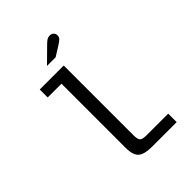

<svg xmlns="http://www.w3.org/2000/svg" viewBox="-251 -1013 1134 1134"><g transform="rotate(-45 316.0 -446.0)"><path d="M342.8 0Q297 0 270.9 -9.6Q244.7 -19.1 234 -42.6Q223.2 -66 223.2 -109.1V-641.5H108.2V-708H308.5V-125.1Q308.5 -93.4 318 -82.1Q327.5 -70.8 363 -70.8H543.8V0ZM236.9 -776.2 326.1 -864.3Q341 -879.3 351.6 -885.8Q362.2 -892.2 373.9 -892.2Q389.7 -892.2 399.3 -883.4Q408.9 -874.6 408.9 -859.5Q408.9 -845.9 400.1 -836.8Q391.3 -827.6 367.6 -812.7L309 -776.2Z"/></g></svg>

Font: Atkinson Hyperlegible Mono ExtraLight
Style: Regular
Weight: 200
Monospace: yes
Designer: Elliott Scott, Megan Eiswerth, Linus Boman, Theodore Petrosky, Letters from Sweden
Foundry: Applied Design Works, Letters from Sweden
Version: Version 2.001